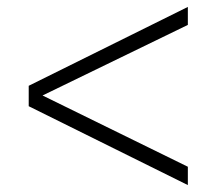

<svg xmlns="http://www.w3.org/2000/svg" viewBox="-20 -601 609 555"><path d="M523 -66 63 -294V-353L523 -581V-529L103 -325L523 -119Z"/></svg>

Font: Prodigy Sans Light
Style: Regular
Weight: 300
Designer: Wei Huang
Foundry: Wei Huang
Version: Version 1.003; ttfautohint (v1.8.3)